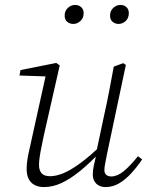

<svg xmlns="http://www.w3.org/2000/svg" viewBox="-20 -745 601 778"><path d="M158 13Q137 13 121 5Q105 -3 96.5 -19.5Q88 -36 88 -60Q88 -87 95 -120.5Q102 -154 109 -184L168 -451L175 -435L59 -439L63 -461L208 -490L222 -480L158 -198Q154 -177 149 -154Q144 -131 141 -110.5Q138 -90 138 -77Q138 -55 148.5 -43Q159 -31 183 -31Q207 -31 236.5 -43Q266 -55 305 -83.5Q344 -112 395 -161L400 -135H392Q345 -85 305 -52.5Q265 -20 229.5 -3.5Q194 13 158 13ZM407 13Q385 13 370.5 -0.5Q356 -14 356 -38Q356 -54 359.5 -70.5Q363 -87 370 -118H368L402 -278Q413 -327 422.5 -376.5Q432 -426 441 -475L479 -489L490 -482L413 -118Q410 -101 406.5 -84Q403 -67 403 -56Q403 -43 410.5 -36.5Q418 -30 431 -30Q455 -30 481 -51Q507 -72 539 -112L556 -99Q535 -68 511.5 -42.5Q488 -17 462.5 -2Q437 13 407 13ZM277 -648Q263 -648 252.5 -656.5Q242 -665 242 -682Q242 -701 255 -713Q268 -725 284 -725Q299 -725 309 -716Q319 -707 319 -692Q319 -672 306 -660Q293 -648 277 -648ZM460 -648Q447 -648 436.5 -656.5Q426 -665 426 -682Q426 -701 439 -713Q452 -725 468 -725Q483 -725 492.5 -716Q502 -707 502 -692Q502 -672 489.5 -660Q477 -648 460 -648Z"/></svg>

Font: Source Serif 4 18pt Light
Style: Italic
Weight: 300
Italic angle: -12°
Designer: Frank Grießhammer
Foundry: Adobe Systems Incorporated
Version: Version 4.004;hotconv 1.0.116;makeotfexe 2.5.65601